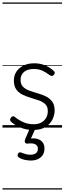

<svg xmlns="http://www.w3.org/2000/svg" viewBox="-20 -1030 521 1550"><path d="M249 19Q203 19 167 7.5Q131 -4 105 -20.5Q79 -37 67 -50Q60 -58 61.5 -65.5Q63 -73 70 -83Q78 -91 85.5 -91.5Q93 -92 101 -85Q133 -59 170 -43Q207 -27 252 -27Q287 -27 312.5 -40.5Q338 -54 352 -78Q366 -102 366 -133Q366 -169 346 -188.5Q326 -208 295 -219Q264 -230 229.5 -240Q195 -250 163.5 -265Q132 -280 112 -307Q92 -334 92 -380Q92 -420 112 -451Q132 -482 169 -500.5Q206 -519 256 -519Q293 -519 324 -509.5Q355 -500 378.5 -485Q402 -470 417 -454Q424 -446 422 -439Q420 -432 413 -424Q407 -417 398.5 -417Q390 -417 382 -423Q350 -447 321 -460Q292 -473 253 -473Q201 -473 173.5 -449Q146 -425 146 -385Q146 -350 165.5 -330Q185 -310 216.5 -298.5Q248 -287 283.5 -277Q319 -267 350 -252Q381 -237 401 -210.5Q421 -184 421 -138Q421 -100 402.5 -63.5Q384 -27 346.5 -4Q309 19 249 19ZM227 266Q210 266 183 261Q156 256 132 241Q123 235 122 227.5Q121 220 125 211Q130 203 136.5 200.5Q143 198 152 202Q167 208 185.5 213.5Q204 219 224 219Q255 219 270.5 206.5Q286 194 286 170Q286 147 266.5 135.5Q247 124 205 129Q197 130 192 128.5Q187 127 183 122Q179 115 179.5 109Q180 103 183 94L225 -4H271L221 108L204 94Q241 83 272 89Q303 95 321 115Q339 135 339 170Q339 199 325.5 220.5Q312 242 287 254Q262 266 227 266ZM0 490H481V500H0ZM0 -20H481V0H0ZM0 -505H481V-500H0ZM0 -1010H481V-1000H0Z"/></svg>

Font: Playwrite ES Deco Guides
Style: Regular
Weight: 400
Designer: Veronika Burian, José Scaglione
Foundry: TypeTogether
Version: Version 1.003